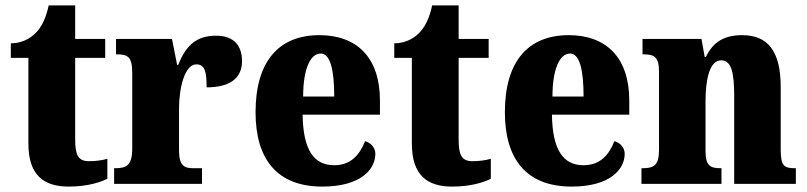

<svg xmlns="http://www.w3.org/2000/svg" viewBox="-20 -680 2984 710"><path d="M234 10C307 10 356 -8 377 -19V-93C358 -87 334 -84 309 -84C268 -84 258 -108 258 -165V-466H369V-536H258V-660H160C151 -617 136 -586 120 -567C103 -546 70 -520 20 -520V-466H85V-149C85 -31 143 10 234 10Z M402 0H727V-58H695C662 -58 642 -66 642 -125V-277C642 -358 664 -442 706 -442C739 -442 744 -412 744 -357C822 -357 875 -385 875 -454C875 -508 848 -548 779 -548C710 -548 669 -516 639 -440H635L616 -536H409V-479H413C452 -479 469 -470 469 -411V-130C469 -67 446 -58 406 -58H402Z M1172 10C1314 10 1368 -54 1368 -111C1368 -135 1351 -152 1330 -158C1310 -107 1277 -69 1216 -69C1140 -69 1101 -126 1099 -256H1385V-308C1385 -467 1300 -550 1161 -550C1011 -550 925 -453 925 -265C925 -91 1005 10 1172 10ZM1216 -323H1101C1101 -426 1128 -482 1166 -482C1201 -482 1216 -423 1216 -323Z M1652 10C1725 10 1774 -8 1795 -19V-93C1776 -87 1752 -84 1727 -84C1686 -84 1676 -108 1676 -165V-466H1787V-536H1676V-660H1578C1569 -617 1554 -586 1538 -567C1521 -546 1488 -520 1438 -520V-466H1503V-149C1503 -31 1561 10 1652 10Z M2094 10C2236 10 2290 -54 2290 -111C2290 -135 2273 -152 2252 -158C2232 -107 2199 -69 2138 -69C2062 -69 2023 -126 2021 -256H2307V-308C2307 -467 2222 -550 2083 -550C1933 -550 1847 -453 1847 -265C1847 -91 1927 10 2094 10ZM2138 -323H2023C2023 -426 2050 -482 2088 -482C2123 -482 2138 -423 2138 -323Z M2352 0H2648V-58H2645C2606 -58 2589 -67 2589 -122V-305C2589 -384 2603 -457 2647 -457C2686 -457 2695 -408 2695 -323V0H2923V-58H2919C2879 -58 2867 -67 2867 -128V-358C2867 -493 2818 -550 2724 -550C2646 -550 2612 -514 2590 -469H2586L2574 -536H2356V-479H2360C2399 -479 2417 -470 2417 -415V-125C2417 -67 2396 -58 2356 -58H2352Z"/></svg>

Font: Noto Serif Ethiopic Condensed Black
Style: Regular
Weight: 900
Width: 3
Designer: Monotype Design Team
Foundry: Monotype Imaging Inc.
Version: Version 2.102